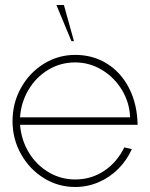

<svg xmlns="http://www.w3.org/2000/svg" viewBox="-20 -733 599 766"><path d="M280 13Q212 13 154.8 -22.5Q97.5 -58 63.8 -118.2Q30 -178.5 30 -250Q30 -322 63.8 -382.5Q97.5 -443 154.8 -478.5Q212 -514 280 -514Q351 -514 407 -479Q463 -444 495.2 -380.8Q527.5 -317.5 529 -235H60Q65 -173.5 95.5 -123.8Q126 -74 174.5 -45.5Q223 -17 280 -17Q343.5 -17 394.8 -50.8Q446 -84.5 476 -145L506 -138Q486 -93.5 451.8 -59.2Q417.5 -25 373.2 -6Q329 13 280 13ZM499 -265Q497 -323 467 -373.2Q437 -423.5 387.2 -453.8Q337.5 -484 280 -484Q221.5 -484 172.8 -454.8Q124 -425.5 94 -375.2Q64 -325 60 -265ZM235 -713 275 -569H265L205 -713Z"/></svg>

Font: Urbanist
Style: Regular
Weight: 400
Designer: Corey Hu
Foundry: Corey Hu
Version: Version 1.2; befe77262ef67d88f1d94aa3d2e49ef1327b4483